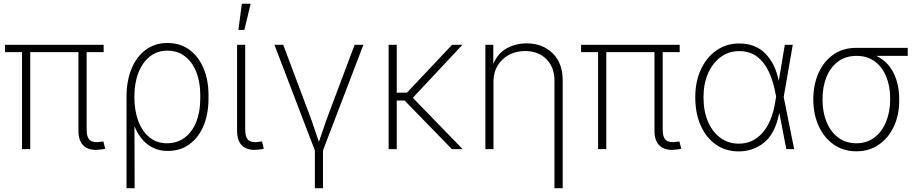

<svg xmlns="http://www.w3.org/2000/svg" viewBox="-20 -780 4822 1004"><path d="M503.4 2Q451.2 9.3 420.7 -15.1Q390.1 -39.6 390.1 -96.7V-507.3H138.2V0H95.2V-507.3H6.3V-545.9H522V-507.3H433.1V-104Q433.1 -59.1 452.1 -45.7Q471.2 -32.2 506.3 -38.6Q516.1 -39.1 520.5 -40.5L530.3 -2.4Q519 1 503.4 2Z M641.6 204.1V-273.4Q641.6 -356.9 667.7 -420.4Q693.8 -483.9 741.9 -519.5Q790 -555.2 855.5 -555.2Q921.4 -555.2 969.5 -520.5Q1017.6 -485.8 1043.9 -424.1Q1070.3 -362.3 1070.3 -281.2V-265.6Q1070.3 -183.6 1044.2 -121.8Q1018.1 -60.1 970.2 -25.4Q922.4 9.3 856.9 9.3Q795.9 9.3 751.5 -25.1Q707 -59.6 683.1 -120.6L684.1 204.1ZM682.6 -273.4V-271Q683.1 -199.2 703.9 -145.3Q724.6 -91.3 762.7 -61Q800.8 -30.8 853 -30.8Q907.2 -30.8 946.3 -60.5Q985.4 -90.3 1006.3 -143.1Q1027.3 -195.8 1027.3 -265.6V-281.2Q1027.3 -350.6 1006.6 -403.1Q985.8 -455.6 947.3 -485.4Q908.7 -515.1 855.5 -515.1Q802.2 -515.1 763.4 -484.4Q724.6 -453.6 703.6 -399.4Q682.6 -345.2 682.6 -273.4Z M1333 2Q1280.3 9.3 1250 -15.1Q1219.7 -39.6 1219.7 -96.7V-545.9H1262.2V-104Q1262.2 -59.1 1281.2 -45.7Q1300.3 -32.2 1335.4 -38.6Q1345.2 -39.1 1350.1 -40.5L1359.4 -2.4Q1348.1 1 1333 2ZM1226.6 -623.5 1244.6 -760.3H1290.5L1257.8 -623.5Z M1626.5 204.1V6.8L1415 -545.9H1460.9L1597.7 -182.1Q1611.3 -146 1623.3 -109.6Q1635.3 -73.2 1647.5 -38.1Q1660.2 -73.2 1672.1 -109.6Q1684.1 -146 1697.8 -182.1L1834.5 -545.9H1880.4L1668.9 6.8V204.1Z M2054.7 -545.9V-295.4H2107.9L2344.2 -545.9H2398.4L2138.7 -268.6L2399.4 0H2343.3L2095.7 -254.4H2054.7V0H2012.2V-545.9Z M2560.5 -353.5V0H2518.1V-545.9H2559.6V-445.8Q2583 -501.5 2629.9 -527.3Q2676.8 -553.2 2733.9 -553.2Q2816.9 -553.2 2869.6 -501.7Q2922.4 -450.2 2922.4 -359.9V204.1H2879.4V-357.9Q2879.4 -428.7 2837.2 -470.9Q2794.9 -513.2 2725.6 -513.2Q2678.7 -513.2 2641.4 -493.2Q2604 -473.1 2582.3 -437.3Q2560.5 -401.4 2560.5 -353.5Z M3515.6 2Q3463.4 9.3 3432.9 -15.1Q3402.3 -39.6 3402.3 -96.7V-507.3H3150.4V0H3107.4V-507.3H3018.6V-545.9H3534.2V-507.3H3445.3V-104Q3445.3 -59.1 3464.4 -45.7Q3483.4 -32.2 3518.6 -38.6Q3528.3 -39.1 3532.7 -40.5L3542.5 -2.4Q3531.2 1 3515.6 2Z M3843.8 11.7Q3773.9 11.7 3722.9 -24.4Q3671.9 -60.5 3643.8 -124.3Q3615.7 -188 3615.7 -272Q3615.7 -354 3645.3 -417.2Q3674.8 -480.5 3726.6 -516.6Q3778.3 -552.7 3845.2 -552.7Q3929.2 -552.7 3981.4 -500.7Q4033.7 -448.7 4052.2 -356.9L4084 -545.9H4125.5L4078.1 -272.9L4132.8 0H4091.8L4055.7 -187H4054.2Q4032.7 -79.6 3974.9 -33.9Q3917 11.7 3843.8 11.7ZM4038.6 -274.9 4034.7 -293.5Q4023.4 -356 4000 -405.5Q3976.6 -455.1 3938.7 -483.9Q3900.9 -512.7 3845.2 -512.7Q3790.5 -512.7 3748.5 -481.7Q3706.5 -450.7 3682.6 -396.5Q3658.7 -342.3 3658.7 -271.5Q3658.7 -200.2 3681.6 -145.5Q3704.6 -90.8 3746.3 -59.8Q3788.1 -28.8 3843.8 -28.8Q3917.5 -28.8 3967.5 -85.7Q4017.6 -142.6 4034.2 -249.5Z M4232.9 -258.3V-262.2Q4233.4 -338.9 4260.7 -399.4Q4288.1 -460 4338.4 -494.9Q4388.7 -529.8 4457.5 -529.8H4726.6V-487.8H4562.5Q4621.6 -459.5 4651.9 -399.9Q4682.1 -340.3 4682.1 -261.2V-256.3Q4682.6 -180.7 4654.8 -120.1Q4627 -59.6 4576.4 -24.2Q4525.9 11.2 4458 11.2Q4390.6 11.2 4340.1 -23.9Q4289.6 -59.1 4261.5 -119.9Q4233.4 -180.7 4232.9 -258.3ZM4281.2 -262.2V-258.3Q4281.2 -192.9 4302.5 -141.6Q4323.7 -90.3 4363.5 -60.5Q4403.3 -30.8 4458 -30.8Q4512.7 -30.8 4552.2 -60.8Q4591.8 -90.8 4613.3 -142.8Q4634.8 -194.8 4634.8 -261.2V-266.1Q4634.8 -329.1 4614.3 -379.2Q4593.8 -429.2 4554.7 -458.5Q4515.6 -487.8 4459.5 -487.8Q4402.3 -487.8 4362.5 -458.3Q4322.8 -428.7 4302 -377.7Q4281.2 -326.7 4281.2 -262.2Z"/></svg>

Font: Inter Extra Light
Style: Regular
Weight: 200
Designer: Rasmus Andersson
Foundry: rsms
Version: Version 4.000;git-3c8e0fc